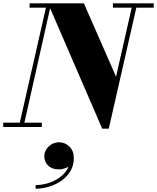

<svg xmlns="http://www.w3.org/2000/svg" viewBox="-58 -770 952 1164"><path d="M561.5 10 233 -750H450.5L645.5 -305L746.5 -750H774.5L601.5 10ZM-38.5 0V-26.5H195.5V0ZM56 0 220.5 -723.5H121.5V-750H252.5L84 0ZM626.5 -723.5V-750H874V-723.5ZM158 374V352Q193 352 229.8 341.5Q266.5 331 298 310Q329.5 289 348.8 258.2Q368 227.5 367.5 187.5H388.5Q388.5 211 374.2 226.5Q360 242 339 249.5Q318 257 298.5 257Q257.5 257 234 234Q210.5 211 210.5 177Q210.5 155 222.8 135.8Q235 116.5 255.2 104.5Q275.5 92.5 299.5 92.5Q336 92.5 362.8 118.5Q389.5 144.5 389.5 189Q389.5 232.5 369.2 266.8Q349 301 315 325Q281 349 240.2 361.5Q199.5 374 158 374Z"/></svg>

Font: Bodoni Moda 9pt ExtraBold
Style: Italic
Weight: 800
Italic angle: -13°
Designer: Owen Earl
Foundry: indestructible type
Version: Version 2.004